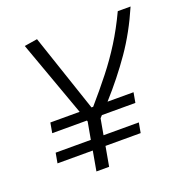

<svg xmlns="http://www.w3.org/2000/svg" viewBox="-126 -814 895 929"><g transform="rotate(-20 321.5 -350.0)"><path d="M76.7 -247.1 85.9 -298.8H236.8L96.2 -689L163.1 -699.7L297.9 -299.3H306.6Q363.8 -365.2 411.1 -425.3Q458.5 -485.4 499 -550Q539.6 -614.7 576.7 -693.4H642.6Q592.3 -577.1 527.3 -483.6Q462.4 -390.1 380.4 -298.8H514.2L504.9 -247.1H332.5Q327.1 -241.2 321.3 -234.9L306.6 -152.8H488.3L479 -101.1H297.9L279.8 0H214.4L232.4 -101.1H50.8L60.1 -152.8H241.2L257.3 -241.7L255.4 -247.1Z"/></g></svg>

Font: Cascadia Code PL Light
Style: Italic
Weight: 300
Italic angle: -10°
Monospace: yes
Designer: Aaron Bell
Foundry: Saja Typeworks
Version: Version 2404.023; ttfautohint (v1.8.4)